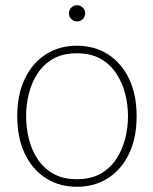

<svg xmlns="http://www.w3.org/2000/svg" viewBox="-20 -705 587 735"><path d="M274 10Q207 10 155.5 -23Q104 -56 75 -116.5Q46 -177 46 -260Q46 -343 75 -403.5Q104 -464 155.5 -497Q207 -530 274 -530Q342 -530 393.5 -497Q445 -464 474 -403.5Q503 -343 503 -260Q503 -177 474 -116.5Q445 -56 393.5 -23Q342 10 274 10ZM274 -19Q328 -19 365 -40Q402 -61 425 -96Q448 -131 459 -173.5Q470 -216 470 -260Q470 -304 459 -346.5Q448 -389 425 -424Q402 -459 365 -480Q328 -501 274 -501Q221 -501 184 -480Q147 -459 124 -424Q101 -389 90.5 -346.5Q80 -304 80 -260Q80 -216 90.5 -173.5Q101 -131 124 -96Q147 -61 184 -40Q221 -19 274 -19ZM275 -623Q262 -623 253 -632Q244 -641 244 -654Q244 -667 253 -676Q262 -685 275 -685Q288 -685 297 -676Q306 -667 306 -654Q306 -641 297 -632Q288 -623 275 -623Z"/></svg>

Font: Murecho ExtraLight
Style: Regular
Weight: 200
Designer: Neil Summerour
Foundry: Positype
Version: Version 1.010; ttfautohint (v1.8.3)